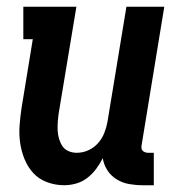

<svg xmlns="http://www.w3.org/2000/svg" viewBox="-20 -540 540 568"><path d="M170 8Q144 8 119.5 -1Q95 -10 78.5 -28Q62 -46 52.5 -69.5Q43 -93 39.5 -118Q36 -143 38 -169.5Q40 -196 44 -222L77 -424H49V-520H206L154 -207Q152 -194 151 -180.5Q150 -167 150.5 -154.5Q151 -142 154.5 -130Q158 -118 164.5 -108Q171 -98 182.5 -93Q194 -88 207 -88Q225 -88 241.5 -95.5Q258 -103 270 -116.5Q282 -130 288.5 -146.5Q295 -163 298 -180L354 -520H466L399 -111Q398 -107 398.5 -102Q399 -97 402 -94Q405 -91 409.5 -89.5Q414 -88 418 -88H435V8H402Q382 8 362 4.5Q342 1 325 -9.5Q308 -20 297.5 -36.5Q287 -53 284 -72Q276 -56 264.5 -40.5Q253 -25 238 -13.5Q223 -2 205 3Q187 8 170 8Z"/></svg>

Font: Iosevka Gothic
Style: Bold Italic
Weight: 700
Italic angle: -9°
Monospace: yes
Designer: Belleve Invis
Foundry: Belleve Invis
Version: Version 15.5.1; ttfautohint (v1.8.4)